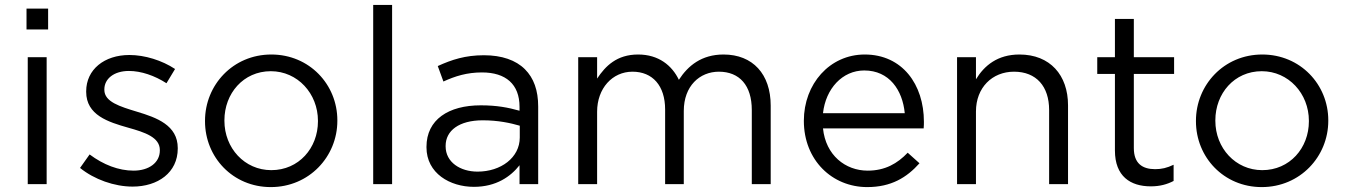

<svg xmlns="http://www.w3.org/2000/svg" viewBox="-20 -750 5483 782"><path d="M176 -715H88V-630H176ZM170 -517H93V0H170Z M520 10C623 10 704 -47 704 -145V-147C704 -240 618 -271 538 -295C469 -316 405 -335 405 -384V-386C405 -429 444 -461 505 -461C555 -461 610 -442 658 -411L693 -469C640 -504 570 -526 507 -526C405 -526 331 -467 331 -378V-376C331 -281 421 -253 502 -230C570 -211 631 -191 631 -139V-137C631 -87 586 -55 524 -55C463 -55 401 -79 345 -121L306 -66C364 -19 446 10 520 10Z M1083 12C1239 12 1354 -112 1354 -258V-260C1354 -406 1240 -528 1085 -528C929 -528 815 -404 815 -258V-256C815 -110 928 12 1083 12ZM1085 -57C976 -57 894 -147 894 -258V-260C894 -369 971 -460 1083 -460C1192 -460 1275 -369 1275 -258V-256C1275 -147 1197 -57 1085 -57Z M1577 -730H1500V0H1577Z M1910 11C2001 11 2060 -31 2096 -77V0H2172V-316C2172 -382 2154 -432 2118 -468C2081 -505 2024 -525 1951 -525C1875 -525 1820 -507 1763 -481L1786 -418C1834 -440 1882 -455 1943 -455C2040 -455 2096 -407 2096 -315V-299C2050 -312 2004 -321 1938 -321C1807 -321 1717 -263 1717 -152V-150C1717 -44 1813 11 1910 11ZM1925 -51C1855 -51 1795 -89 1795 -154V-156C1795 -218 1850 -260 1946 -260C2009 -260 2059 -249 2097 -238V-190C2097 -108 2020 -51 1925 -51Z M2412 -430V-517H2335V0H2412V-295C2412 -390 2474 -458 2556 -458C2638 -458 2689 -401 2689 -304V0H2765V-298C2765 -400 2830 -458 2908 -458C2992 -458 3042 -402 3042 -302V0H3119V-320C3119 -448 3046 -528 2927 -528C2837 -528 2782 -482 2745 -425C2717 -483 2663 -528 2579 -528C2492 -528 2446 -481 2412 -430Z M3332 -227H3742C3743 -239 3743 -247 3743 -254C3743 -406 3655 -528 3502 -528C3359 -528 3254 -408 3254 -258C3254 -97 3370 12 3512 12C3610 12 3673 -27 3725 -85L3677 -128C3635 -84 3585 -55 3514 -55C3423 -55 3343 -118 3332 -227ZM3665 -289H3332C3343 -389 3411 -463 3500 -463C3602 -463 3656 -383 3665 -289Z M3955 -427V-517H3878V0H3955V-296C3955 -393 4021 -458 4110 -458C4201 -458 4253 -398 4253 -302V0H4330V-321C4330 -444 4257 -528 4132 -528C4043 -528 3989 -483 3955 -427Z M4667 9C4704 9 4733 1 4760 -13V-79C4733 -66 4711 -61 4685 -61C4633 -61 4598 -84 4598 -147V-449H4762V-517H4598V-673H4521V-517H4449V-449H4521V-137C4521 -32 4584 9 4667 9Z M5119 12C5275 12 5390 -112 5390 -258V-260C5390 -406 5276 -528 5121 -528C4965 -528 4851 -404 4851 -258V-256C4851 -110 4964 12 5119 12ZM5121 -57C5012 -57 4930 -147 4930 -258V-260C4930 -369 5007 -460 5119 -460C5228 -460 5311 -369 5311 -258V-256C5311 -147 5233 -57 5121 -57Z"/></svg>

Font: Mission
Style: Regular
Weight: 400
Version: Version 1.000;FEAKit 1.0